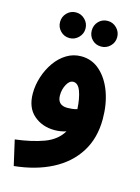

<svg xmlns="http://www.w3.org/2000/svg" viewBox="-128 -704 736 1006"><g transform="rotate(15 240.0 -201.0)"><path d="M49 230 18 94Q108 83 173 59Q238 35 269 -17Q239 -7 206 -7Q139 -7 93 -47Q47 -87 47 -164Q47 -209 61.5 -254Q76 -299 102 -336Q128 -373 164 -395Q200 -417 243 -417Q302 -417 345.5 -377.5Q389 -338 412.5 -273Q436 -208 436 -128Q436 -24 388 52Q340 128 253 173Q166 218 49 230ZM187 -191Q187 -137 241 -137Q254 -137 267 -138.5Q280 -140 294 -144Q291 -202 277 -239.5Q263 -277 237 -277Q216 -277 201.5 -250Q187 -223 187 -191ZM157 -493Q128 -493 108 -513.5Q88 -534 88 -562Q88 -591 108 -611.5Q128 -632 157 -632Q185 -632 205.5 -611.5Q226 -591 226 -562Q226 -534 205.5 -513.5Q185 -493 157 -493ZM329 -493Q299 -493 279.5 -513Q260 -533 260 -562Q260 -591 279.5 -611.5Q299 -632 329 -632Q357 -632 377.5 -611.5Q398 -591 398 -562Q398 -533 377.5 -513Q357 -493 329 -493Z"/></g></svg>

Font: Noto Sans Arabic Cond ExtBd
Style: Regular
Weight: 800
Width: 3
Designer: Monotype Design Team, Nadine Chahine, Nizar Qandah and Khaled Hosny
Foundry: Monotype Imaging Inc.
Version: Version 2.012; ttfautohint (v1.8.4.7-5d5b)